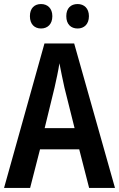

<svg xmlns="http://www.w3.org/2000/svg" viewBox="-20 -930 589 950"><path d="M128 -850C128 -810 151 -789 183 -789C215 -789 239 -810 239 -850C239 -889 215 -910 183 -910C151 -910 128 -890 128 -850ZM308 -850C308 -810 331 -789 364 -789C396 -789 420 -810 420 -850C420 -889 396 -910 364 -910C331 -910 308 -890 308 -850ZM421 0H549L347 -715H200L0 0H129L178 -191H372ZM299 -496 349 -296H201L250 -497C258 -533 269 -582 274 -617C280 -583 291 -534 299 -496Z"/></svg>

Font: Noto Sans Armenian Condensed SemiBold
Style: Regular
Weight: 600
Width: 3
Designer: Monotype Design Team
Foundry: Monotype Imaging Inc.
Version: Version 2.008